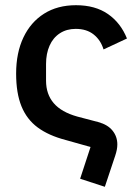

<svg xmlns="http://www.w3.org/2000/svg" viewBox="-20 -552 533 738"><path d="M288 135 328 13 232 -14Q167 -31 125 -62Q83 -93 62.5 -143.5Q42 -194 42 -269Q42 -349 70 -408Q98 -467 149.5 -499.5Q201 -532 272 -532Q346 -532 395 -498Q444 -464 468 -404L378 -362Q367 -398 340 -419.5Q313 -441 271 -441Q236 -441 210 -424Q184 -407 170.5 -376.5Q157 -346 157 -306V-242Q157 -190 186.5 -155.5Q216 -121 277 -104L357 -83Q394 -73 412.5 -50Q431 -27 431 3Q431 13 429 23.5Q427 34 423 46L383 166Z"/></svg>

Font: IBM Plex Sans Medium
Style: Regular
Weight: 500
Designer: Mike Abbink, Paul van der Laan, Pieter van Rosmalen
Foundry: Bold Monday
Version: Version 3.201